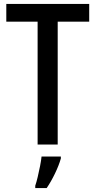

<svg xmlns="http://www.w3.org/2000/svg" viewBox="-20 -734 485 975"><path d="M273 0H171V-624H12V-714H433V-624H273ZM289 71Q279 106 259 147.5Q239 189 217 221H159V209Q165 192 171.5 164.5Q178 137 183.5 109Q189 81 191 61H289Z"/></svg>

Font: Noto Sans Hebrew Condensed Medium
Style: Regular
Weight: 500
Width: 3
Designer: Monotype Design Team
Foundry: Monotype Imaging Inc.
Version: Version 2.004; ttfautohint (v1.8.4.7-5d5b)